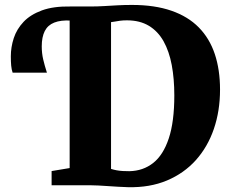

<svg xmlns="http://www.w3.org/2000/svg" viewBox="-20 -770 960 798"><path d="M512.5 8Q493 7.5 471.8 6.2Q450.5 5 429.2 3.5Q408 2 389 1Q370 0 355.5 0H194.5V-59L269.5 -71.5V-743H353.5Q386 -743 414 -744.8Q442 -746.5 469.8 -748Q497.5 -749.5 528.5 -749.5Q623 -749.5 692.2 -725.5Q761.5 -701.5 806.2 -656Q851 -610.5 872.8 -545.2Q894.5 -480 894.5 -397.5Q894.5 -309 868.8 -234Q843 -159 793.8 -104.2Q744.5 -49.5 673.8 -19.8Q603 10 512.5 8ZM517.5 -58.5Q574.5 -59.5 616.5 -92.5Q658.5 -125.5 681.5 -194.8Q704.5 -264 704.5 -373.5Q704.5 -442.5 693.8 -499.8Q683 -557 659.8 -598.5Q636.5 -640 598.8 -662.8Q561 -685.5 507.5 -685.5Q491.5 -685.5 478.8 -683.8Q466 -682 456.5 -680.2Q447 -678.5 441.5 -678V-68Q452.5 -64.5 464.8 -62.2Q477 -60 490.2 -59.2Q503.5 -58.5 517.5 -58.5ZM32.5 -468Q28 -481 26.5 -497.2Q25 -513.5 25 -536Q25 -574 37.2 -611.5Q49.5 -649 77.8 -679Q106 -709 154.2 -726.8Q202.5 -744.5 274.5 -743L279.5 -714.5L274.5 -684.5Q232.5 -687 205.5 -676.2Q178.5 -665.5 166 -640.8Q153.5 -616 153.5 -577.5Q153.5 -549 159.5 -523.2Q165.5 -497.5 175 -468Z"/></svg>

Font: Merriweather 36pt Black
Style: Regular
Weight: 900
Version: Version 2.100